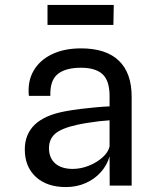

<svg xmlns="http://www.w3.org/2000/svg" viewBox="-20 -752 640 778"><path d="M247 6Q170 6 125.2 -35.2Q80.5 -76.5 80.5 -146.5Q80.5 -207.5 120.2 -246.2Q160 -285 241.5 -300.5Q273 -306.5 305.5 -310.5Q338 -314.5 368.5 -317.2Q399 -320 424 -321V-363Q424 -424.5 395.8 -451Q367.5 -477.5 308 -477.5Q245.5 -477.5 213.8 -451.8Q182 -426 184 -363.5H97Q91 -421.5 115.8 -464.8Q140.5 -508 190.2 -532Q240 -556 308.5 -556Q409.5 -556 461.5 -506.2Q513.5 -456.5 513.5 -360V0H424.5L424 -118.5Q413.5 -82 388 -53.8Q362.5 -25.5 326.2 -9.8Q290 6 247 6ZM273.5 -67.5Q307 -67.5 339.2 -80.2Q371.5 -93 395 -113.8Q418.5 -134.5 424 -158.5V-264.5Q406 -263.5 382.2 -260.8Q358.5 -258 335 -254.2Q311.5 -250.5 293.5 -246.5Q229.5 -232.5 204 -210.5Q178.5 -188.5 178.5 -151.5Q178.5 -112.5 203.2 -90.2Q228 -68 273.5 -67.5ZM172.5 -651V-732H441L439.5 -651Z"/></svg>

Font: Spline Sans Mono
Style: Regular
Weight: 400
Monospace: yes
Designer: Eben Sorkin, Mirko Velimirovic
Foundry: Sorkin Type
Version: Version 1.004